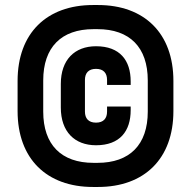

<svg xmlns="http://www.w3.org/2000/svg" viewBox="-20 -732 760 764"><path d="M350 12H370C554 12 670 -100 670 -290V-410C670 -600 554 -712 370 -712H350C166 -712 50 -600 50 -410V-290C50 -100 166 12 350 12ZM152 -288V-412C152 -544 224 -616 352 -616H368C496 -616 568 -544 568 -412V-288C568 -156 496 -84 368 -84H352C224 -84 152 -156 152 -288ZM222 -304C222 -208 277 -154 362 -154C457 -154 500 -210 500 -294V-308H406V-288C406 -261 392 -244 362 -244C332 -244 318 -261 318 -288V-414C318 -441 332 -458 362 -458C392 -458 406 -441 406 -414V-394H500V-408C500 -492 457 -548 362 -548C277 -548 222 -494 222 -398Z"/></svg>

Font: Meta Space
Style: Bold
Weight: 700
Designer: Meta Pool / Florian Karsten
Foundry: Meta Pool / Florian Karsten
Version: Version 2.000;Glyphs 3.1.1 (3137)